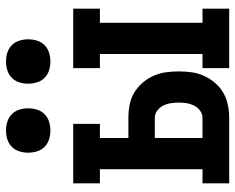

<svg xmlns="http://www.w3.org/2000/svg" viewBox="-92 -692 784 640"><g transform="rotate(-90 300.0 -372.0)"><path d="M393 0V-89H440V-431H393V-520H591V-431H544V-89H591V0ZM9 0V-89H56V-431H9V-520H207V-431H160V-336H227Q249 -336 270.5 -332Q292 -328 310.5 -317Q329 -306 343.5 -289.5Q358 -273 367 -253Q376 -233 379 -211.5Q382 -190 382 -168Q382 -146 379 -124.5Q376 -103 367 -83.5Q358 -64 343.5 -47Q329 -30 310.5 -19.5Q292 -9 270.5 -4.5Q249 0 227 0ZM227 -89Q240 -89 251 -97Q262 -105 268 -117Q274 -129 276 -142Q278 -155 278 -168Q278 -181 276 -194.5Q274 -208 268 -220Q262 -232 251 -240Q240 -248 227 -248H160V-89ZM415 -596Q400 -596 385.5 -600.5Q371 -605 360.5 -615.5Q350 -626 345.5 -640.5Q341 -655 341 -670Q341 -685 345.5 -699.5Q350 -714 360.5 -724.5Q371 -735 385.5 -739.5Q400 -744 415 -744Q430 -744 444.5 -739.5Q459 -735 469.5 -724.5Q480 -714 484.5 -699.5Q489 -685 489 -670Q489 -655 484.5 -640.5Q480 -626 469.5 -615.5Q459 -605 444.5 -600.5Q430 -596 415 -596ZM185 -596Q170 -596 155.5 -600.5Q141 -605 130.5 -615.5Q120 -626 115.5 -640.5Q111 -655 111 -670Q111 -685 115.5 -699.5Q120 -714 130.5 -724.5Q141 -735 155.5 -739.5Q170 -744 185 -744Q200 -744 214.5 -739.5Q229 -735 239.5 -724.5Q250 -714 254.5 -699.5Q259 -685 259 -670Q259 -655 254.5 -640.5Q250 -626 239.5 -615.5Q229 -605 214.5 -600.5Q200 -596 185 -596Z"/></g></svg>

Font: Iosevka HT Extended
Style: Bold
Weight: 700
Width: 7
Monospace: yes
Designer: Belleve Invis
Foundry: Belleve Invis
Version: Version 32.3.0; ttfautohint (v1.8.4)